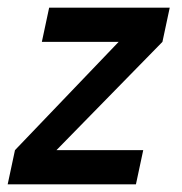

<svg xmlns="http://www.w3.org/2000/svg" viewBox="-36 -480 473 500"><path d="M273 -371H73L92 -460H406L387 -371L111 -89H337L318 0H-16L3 -89Z"/></svg>

Font: Quattrocento Sans
Style: Bold Italic
Weight: 700
Designer: Pablo Impallari
Foundry: Pablo Impallari, Igino Marini, Brenda Gallo
Version: Version 2.000